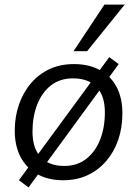

<svg xmlns="http://www.w3.org/2000/svg" viewBox="-20 -773 596 833"><path d="M255 9Q190 9 142.5 -17Q95 -43 69.5 -91.5Q44 -140 44 -206Q44 -267 62.5 -320Q81 -373 115 -412.5Q149 -452 195.5 -473.5Q242 -495 301 -495Q366 -495 413.5 -469Q461 -443 486 -395.5Q511 -348 511 -281Q511 -219 493 -166.5Q475 -114 441 -74.5Q407 -35 360 -13Q313 9 255 9ZM259 -53Q315 -53 354.5 -84Q394 -115 414.5 -167.5Q435 -220 435 -285Q435 -358 399 -395.5Q363 -433 297 -433Q240 -433 201 -402.5Q162 -372 141.5 -319.5Q121 -267 121 -202Q121 -129 157 -91Q193 -53 259 -53ZM104 40 62 9 454 -525 495 -495ZM299 -551 433 -753H521L358 -551Z"/></svg>

Font: Nunito Sans 12pt ExtraLight 12pt
Style: Italic
Weight: 400
Italic angle: -9°
Version: Version 3.101;gftools[0.9.27]